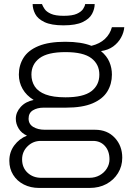

<svg xmlns="http://www.w3.org/2000/svg" viewBox="-20 -744 640 947"><path d="M173 183Q131 183 97.5 166Q64 149 45 118.5Q26 88 26 49Q26 6 50.5 -27Q75 -60 113 -75Q86 -87 72 -110Q58 -133 58 -158Q58 -190 82 -216.5Q106 -243 146 -251Q110 -273 91.5 -305.5Q73 -338 73 -376Q73 -422 96 -459Q119 -496 170 -517Q221 -538 302 -538Q342 -538 374 -533Q406 -528 431 -518Q472 -528 497.5 -552Q523 -576 532 -610H593Q591 -584 577 -558.5Q563 -533 538.5 -515Q514 -497 478 -492Q507 -468 519.5 -438.5Q532 -409 532 -376Q532 -330 509.5 -293Q487 -256 437 -234.5Q387 -213 305 -213H195Q164 -213 142.5 -200Q121 -187 121 -159Q121 -132 144 -118Q167 -104 202 -104H449Q509 -104 546 -64.5Q583 -25 583 34Q583 76 562 110Q541 144 505 163.5Q469 183 422 183ZM183 133H421Q449 133 471.5 120.5Q494 108 507 87Q520 66 520 42Q520 1 497.5 -24Q475 -49 439 -49H181Q143 -49 116 -22.5Q89 4 89 42Q89 83 116 108Q143 133 183 133ZM303 -264Q391 -264 430.5 -294Q470 -324 470 -376Q470 -427 430.5 -457Q391 -487 303 -487Q215 -487 175 -457Q135 -427 135 -376Q135 -343 151.5 -317.5Q168 -292 205 -278Q242 -264 303 -264ZM293 -619Q233 -619 199.5 -635Q166 -651 153.5 -675.5Q141 -700 141 -724H187Q191 -713 200 -699.5Q209 -686 231 -676Q253 -666 294 -666Q337 -666 359 -676Q381 -686 390 -700Q399 -714 400 -724H447Q447 -700 434 -675.5Q421 -651 387.5 -635Q354 -619 293 -619Z"/></svg>

Font: Archivo SemiExpanded ExtraLight
Style: Regular
Weight: 250
Width: 6
Designer: Hector Gatti
Foundry: Omnibus-Type
Version: Version 2.001